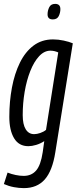

<svg xmlns="http://www.w3.org/2000/svg" viewBox="-32 -749 401 989"><path d="M-12 199 7 140Q27 148 49 152.5Q71 157 90 157Q130 157 154 129.5Q178 102 188 35L196 -22Q176 -9 154 -2.5Q132 4 114 4Q65 4 40.5 -37Q16 -78 16 -147Q16 -226 29.5 -298Q43 -370 70.5 -426Q98 -482 140.5 -514Q183 -546 241 -546Q268 -546 296 -540Q324 -534 343 -526L253 35Q238 131 198.5 175.5Q159 220 91 220Q66 220 39.5 215Q13 210 -12 199ZM268 -479Q259 -483 249 -485.5Q239 -488 228 -488Q196 -488 169.5 -459.5Q143 -431 124 -383Q105 -335 95 -276Q85 -217 85 -156Q85 -108 100.5 -83Q116 -58 144 -58Q158 -58 175.5 -64Q193 -70 205 -80ZM240 -649Q213 -649 213 -675Q213 -694 221.5 -711.5Q230 -729 252 -729Q279 -729 279 -702Q279 -683 270.5 -666Q262 -649 240 -649Z"/></svg>

Font: Georama Condensed
Style: Italic
Weight: 400
Width: 3
Italic angle: -9°
Designer: Jean-Baptiste Levee
Foundry: Production Type
Version: Version 1.000